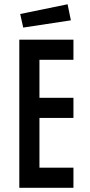

<svg xmlns="http://www.w3.org/2000/svg" viewBox="-20 -895 427 915"><path d="M72 -706H330V-610H168V-428.9H330V-332.9H168V-96H330V0H72ZM76.3 -828.3 302.1 -874.7 317.8 -798.1 90.6 -763.6Z"/></svg>

Font: Lineal Thin
Style: Regular
Weight: 200
Designer: Created by Frank Adebiaye with contributions from Anton Moglia & Ariel Martín Pérez
Created by Frank ADEBIAYE with FontF
Foundry: Velvetyne Type Foundry
Version: Version 2.000;Glyphs 3.2 (3227)